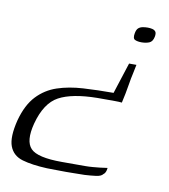

<svg xmlns="http://www.w3.org/2000/svg" viewBox="-64 -424 499 566"><g transform="rotate(10 185.0 -141.5)"><path d="M298 -258H320Q318 -246 314.5 -231Q311 -216 308.5 -200Q306 -184 303 -169Q300 -154 297 -141Q289 -142 275.5 -142Q262 -142 247 -142Q232 -142 223 -142Q148 -141 109 -120Q70 -99 53 -35Q39 19 59.5 40.5Q80 62 153 62H222Q234 62 245.5 61Q257 60 266.5 59Q276 58 281.5 57Q287 56 289 56Q289 58 288 62.5Q287 67 285 70.5Q283 74 280 76Q275 83 259.5 85Q244 87 226 88Q213 88 192 88.5Q171 89 149 88.5Q127 88 113 88Q68 86 39 77.5Q10 69 0 42.5Q-10 16 3 -36Q16 -84 41 -110.5Q66 -137 100.5 -148.5Q135 -160 177.5 -162.5Q220 -165 268 -165ZM359 -349Q356 -334 346 -330Q336 -326 323 -326Q311 -326 303.5 -329.5Q296 -333 299 -349Q301 -360 306 -364.5Q311 -369 318.5 -370.5Q326 -372 334 -372Q341 -372 347.5 -370.5Q354 -369 357.5 -364.5Q361 -360 359 -349Z"/></g></svg>

Font: Genos Thin Light
Style: Italic
Weight: 300
Italic angle: -8°
Version: Version 1.010